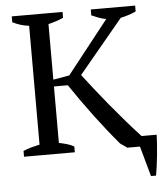

<svg xmlns="http://www.w3.org/2000/svg" viewBox="-55 -712 778 903"><g transform="rotate(-5 333.5 -260.5)"><path d="M407.2 -662.6H616.7V-634.8Q598.1 -626.5 579.8 -620.6Q561.5 -614.7 544.4 -611.3L335 -359.4Q358.9 -328.1 388.9 -290Q418.9 -252 452.6 -210.9Q486.3 -169.9 522.2 -128.4Q558.1 -86.9 593.3 -48.8H664.6Q664.1 -30.3 662.4 -4.9Q660.6 20.5 658 46.9Q655.3 73.2 651.9 98.6Q648.4 124 645 142.6H621.1L581.5 0H522L489.7 -22.5Q434.1 -87.9 377.4 -163.6Q320.8 -239.3 268.6 -316.9H203.1V-50.3Q223.6 -46.4 241.7 -41Q259.8 -35.6 273.9 -27.3V0H34.2V-27.3Q53.7 -35.6 73.2 -41Q92.8 -46.4 111.8 -50.3V-611.3Q89.8 -613.8 70.3 -620.1Q50.8 -626.5 34.2 -634.8V-662.6H273.9V-634.8Q259.3 -628.4 241.2 -622.3Q223.1 -616.2 203.1 -611.3V-349.1L279.3 -362.3L475.6 -611.3Q456.1 -615.2 439.2 -621.6Q422.4 -627.9 407.2 -634.8Z"/></g></svg>

Font: PT Astra Serif
Style: Regular
Weight: 400
Designer: A.Korolkova, I. Chaeva
Foundry: ParaType Ltd
Version: Version 1.002